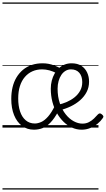

<svg xmlns="http://www.w3.org/2000/svg" viewBox="-20 -1030 855 1550"><path d="M254 17Q199 17 157.5 -14Q116 -45 93.5 -101Q71 -157 71 -231Q71 -282 81.5 -326Q92 -370 113.5 -405.5Q135 -441 165.5 -466.5Q196 -492 236 -505.5Q276 -519 324 -519Q348 -519 370.5 -515Q393 -511 417 -502Q441 -493 470 -478L440 -437Q409 -454 379 -462Q349 -470 320 -470Q277 -470 242 -454.5Q207 -439 181 -409Q155 -379 141 -335.5Q127 -292 127 -235Q127 -176 142 -130.5Q157 -85 187.5 -59Q218 -33 261 -33Q285 -33 312.5 -45Q340 -57 368.5 -89.5Q397 -122 425 -180L451 -132Q419 -73 387.5 -40.5Q356 -8 323 4.5Q290 17 254 17ZM639 17Q599 17 562 0.5Q525 -16 494 -46Q463 -76 439.5 -117Q416 -158 403 -208Q390 -258 390 -314Q390 -348 398 -379Q406 -410 420.5 -435.5Q435 -461 456 -480Q477 -499 502.5 -509Q528 -519 558 -519Q606 -519 637 -498.5Q668 -478 683.5 -444.5Q699 -411 699 -371Q699 -325 679.5 -287.5Q660 -250 627 -221Q594 -192 551.5 -171.5Q509 -151 462 -140L448 -184Q485 -192 519.5 -207Q554 -222 582 -244.5Q610 -267 627 -297.5Q644 -328 644 -367Q644 -415 620 -442.5Q596 -470 553 -470Q529 -470 509 -458Q489 -446 475 -425Q461 -404 453 -375.5Q445 -347 445 -314Q445 -249 463 -196.5Q481 -144 510.5 -107Q540 -70 575.5 -51Q611 -32 645 -32Q675 -32 698 -44Q721 -56 739 -73.5Q757 -91 770 -106Q779 -115 786.5 -114.5Q794 -114 802 -107Q810 -101 813.5 -93.5Q817 -86 810 -77Q794 -53 768 -31.5Q742 -10 709 3.5Q676 17 639 17ZM0 490H775V500H0ZM0 -20H775V0H0ZM0 -505H775V-500H0ZM0 -1010H775V-1000H0Z"/></svg>

Font: Playwrite ES Deco Guides
Style: Regular
Weight: 400
Designer: Veronika Burian, José Scaglione
Foundry: TypeTogether
Version: Version 1.003